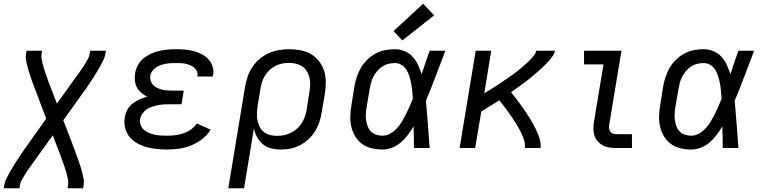

<svg xmlns="http://www.w3.org/2000/svg" viewBox="-24 -791 4094 1026"><path d="M-4 215 -1 197Q2 180 10 164Q18 148 26.5 132.5Q35 117 44 102Q53 87 63 72Q73 57 82.5 42Q92 27 102 13L223 -157L159 -326Q154 -340 148.5 -354Q143 -368 138.5 -382.5Q134 -397 129.5 -411.5Q125 -426 121.5 -440.5Q118 -455 115 -470.5Q112 -486 115 -502L118 -520H201L198 -502Q196 -488 198.5 -475Q201 -462 204 -449.5Q207 -437 211 -424.5Q215 -412 219 -400Q223 -388 227.5 -376Q232 -364 236 -352L280 -237L368 -360Q376 -372 384.5 -383Q393 -394 401 -405.5Q409 -417 417 -428.5Q425 -440 432 -452Q439 -464 446 -476.5Q453 -489 455 -502L458 -520H542L539 -502Q536 -485 528 -469Q520 -453 511.5 -437.5Q503 -422 494 -407Q485 -392 475 -377Q465 -362 455.5 -347Q446 -332 436 -318L314 -148L324 -124L379 21Q384 35 389 49Q394 63 399 77.5Q404 92 408.5 106.5Q413 121 416.5 135.5Q420 150 423 165.5Q426 181 423 197L420 215H337L340 197Q342 183 339.5 170Q337 157 334 144.5Q331 132 327 119.5Q323 107 319 95Q315 83 310.5 71Q306 59 302 47L258 -68L170 55Q162 67 153.5 78Q145 89 137 100.5Q129 112 121 123.5Q113 135 106 147Q99 159 92 171.5Q85 184 83 197L80 215Z M868 8Q839 8 811 5Q783 2 757 -5.5Q731 -13 707.5 -26.5Q684 -40 667.5 -60.5Q651 -81 644.5 -108.5Q638 -136 643 -164Q646 -185 656.5 -204.5Q667 -224 684.5 -237.5Q702 -251 722 -260Q742 -269 763 -274Q746 -283 731.5 -295Q717 -307 708 -323.5Q699 -340 697 -360Q695 -380 698 -400Q702 -422 713 -443Q724 -464 743 -479.5Q762 -495 783.5 -504.5Q805 -514 827.5 -519Q850 -524 872 -526Q894 -528 917 -528Q941 -528 964.5 -526Q988 -524 1010.5 -518Q1033 -512 1053.5 -501.5Q1074 -491 1089 -475Q1104 -459 1111.5 -436.5Q1119 -414 1115 -390Q1114 -388 1113.5 -386Q1113 -384 1113 -382H1030Q1030 -383 1030.5 -384Q1031 -385 1031 -386Q1033 -398 1028 -410Q1023 -422 1013.5 -430Q1004 -438 992.5 -442.5Q981 -447 968.5 -450Q956 -453 943 -453.5Q930 -454 917 -454Q903 -454 890 -453.5Q877 -453 863.5 -450.5Q850 -448 836.5 -443.5Q823 -439 811 -431.5Q799 -424 790.5 -412.5Q782 -401 779 -387Q777 -373 781 -360Q785 -347 793.5 -337.5Q802 -328 814.5 -322Q827 -316 840 -312.5Q853 -309 867 -308Q881 -307 895 -307H958L946 -234H882Q867 -234 851.5 -233Q836 -232 820.5 -229Q805 -226 789.5 -221Q774 -216 760.5 -207Q747 -198 737 -184Q727 -170 725 -155Q722 -139 727.5 -123.5Q733 -108 745 -97.5Q757 -87 771.5 -81Q786 -75 802 -71.5Q818 -68 834.5 -67Q851 -66 868 -66Q890 -66 911.5 -68.5Q933 -71 954.5 -78Q976 -85 995.5 -98.5Q1015 -112 1028 -131L1102 -98Q1084 -69 1056 -47.5Q1028 -26 996.5 -13.5Q965 -1 932.5 3.5Q900 8 868 8Z M1196 215 1286 -330Q1291 -357 1300 -383.5Q1309 -410 1325.5 -434Q1342 -458 1364.5 -477Q1387 -496 1413.5 -507.5Q1440 -519 1467.5 -523.5Q1495 -528 1522 -528Q1553 -528 1583 -522Q1613 -516 1638 -501.5Q1663 -487 1681 -463.5Q1699 -440 1708 -412Q1717 -384 1717 -352.5Q1717 -321 1712 -290L1695 -190Q1691 -164 1682.5 -138.5Q1674 -113 1659.5 -89.5Q1645 -66 1624.5 -47Q1604 -28 1579.5 -15Q1555 -2 1528.5 3Q1502 8 1476 8Q1449 8 1424 1.5Q1399 -5 1380.5 -20.5Q1362 -36 1350 -58Q1338 -80 1333 -105L1280 215ZM1456 -65Q1474 -65 1492.5 -68.5Q1511 -72 1528.5 -80.5Q1546 -89 1561.5 -102Q1577 -115 1587.5 -131.5Q1598 -148 1604.5 -166Q1611 -184 1614 -202L1630 -302Q1633 -321 1633.5 -340.5Q1634 -360 1629.5 -377.5Q1625 -395 1615.5 -410.5Q1606 -426 1591 -436Q1576 -446 1557.5 -450.5Q1539 -455 1520 -455Q1502 -455 1484 -451.5Q1466 -448 1449 -439.5Q1432 -431 1417.5 -417.5Q1403 -404 1392.5 -387.5Q1382 -371 1376.5 -353.5Q1371 -336 1368 -318L1353 -227Q1350 -207 1349 -187.5Q1348 -168 1351.5 -149.5Q1355 -131 1363 -114.5Q1371 -98 1385 -86.5Q1399 -75 1417.5 -70Q1436 -65 1456 -65Z M2020 8Q1991 8 1962.5 1.5Q1934 -5 1911.5 -21.5Q1889 -38 1874.5 -62Q1860 -86 1853.5 -113.5Q1847 -141 1848 -170.5Q1849 -200 1854 -230L1870 -330Q1875 -356 1883 -381Q1891 -406 1905 -429.5Q1919 -453 1939 -472.5Q1959 -492 1983.5 -505Q2008 -518 2034 -523Q2060 -528 2086 -528Q2113 -528 2138.5 -517.5Q2164 -507 2181.5 -487.5Q2199 -468 2210 -444Q2221 -420 2229 -394Q2239 -426 2250 -457.5Q2261 -489 2272 -520H2356Q2330 -453 2305 -386Q2280 -319 2252 -253Q2258 -190 2262.5 -126.5Q2267 -63 2272 0H2188Q2188 -28 2187.5 -56.5Q2187 -85 2186 -113V-115Q2186 -115 2186 -115Q2186 -115 2186 -116Q2172 -92 2155.5 -70Q2139 -48 2118 -30Q2097 -12 2071.5 -2Q2046 8 2020 8ZM2020 -66Q2042 -66 2062 -77.5Q2082 -89 2097.5 -106Q2113 -123 2124.5 -142.5Q2136 -162 2146 -182Q2156 -202 2165 -222.5Q2174 -243 2182 -264Q2181 -284 2179 -304Q2177 -324 2173.5 -343Q2170 -362 2164.5 -381Q2159 -400 2149 -416.5Q2139 -433 2122.5 -443.5Q2106 -454 2086 -454Q2069 -454 2052 -450Q2035 -446 2020 -436.5Q2005 -427 1993 -413Q1981 -399 1972.5 -383.5Q1964 -368 1959.5 -351.5Q1955 -335 1952 -318L1935 -218Q1932 -200 1931 -182.5Q1930 -165 1932.5 -148Q1935 -131 1941 -115.5Q1947 -100 1958.5 -88Q1970 -76 1986.5 -71Q2003 -66 2020 -66ZM2126 -575 2079 -625 2237 -771 2296 -709Z M2432 0 2518 -520H2601L2564 -292Q2577 -300 2589.5 -308Q2602 -316 2615 -324Q2628 -332 2640.5 -340.5Q2653 -349 2665.5 -357.5Q2678 -366 2690.5 -374.5Q2703 -383 2715.5 -392Q2728 -401 2740 -410.5Q2752 -420 2763.5 -429.5Q2775 -439 2786.5 -449.5Q2798 -460 2808.5 -471Q2819 -482 2829 -494Q2839 -506 2841 -520H2942Q2939 -505 2929.5 -491.5Q2920 -478 2909 -465.5Q2898 -453 2886.5 -441.5Q2875 -430 2862.5 -419Q2850 -408 2837.5 -397.5Q2825 -387 2812.5 -376.5Q2800 -366 2787 -356Q2774 -346 2760.5 -336.5Q2747 -327 2734 -317.5Q2721 -308 2707 -298Q2718 -285 2728 -271.5Q2738 -258 2748.5 -244.5Q2759 -231 2768.5 -217Q2778 -203 2787.5 -189Q2797 -175 2806 -160.5Q2815 -146 2823.5 -131Q2832 -116 2839.5 -100.5Q2847 -85 2853 -69Q2859 -53 2863 -35.5Q2867 -18 2864 0H2780Q2783 -15 2779.5 -30.5Q2776 -46 2770.5 -59.5Q2765 -73 2758.5 -86.5Q2752 -100 2744.5 -112.5Q2737 -125 2729.5 -137.5Q2722 -150 2713.5 -162Q2705 -174 2696.5 -186Q2688 -198 2679.5 -209.5Q2671 -221 2662 -232.5Q2653 -244 2644 -255Q2620 -240 2596 -225Q2572 -210 2548 -195L2515 0Z M3267 0Q3248 0 3230 -3Q3212 -6 3196.5 -14.5Q3181 -23 3169.5 -36.5Q3158 -50 3152.5 -67Q3147 -84 3147 -102.5Q3147 -121 3150 -140L3201 -447H3097V-520H3297L3232 -128Q3230 -118 3230.5 -108Q3231 -98 3235.5 -90Q3240 -82 3248.5 -78Q3257 -74 3267 -74H3353V0Z M3670 8Q3641 8 3612.5 1.5Q3584 -5 3561.5 -21.5Q3539 -38 3524.5 -62Q3510 -86 3503.5 -113.5Q3497 -141 3498 -170.5Q3499 -200 3504 -230L3520 -330Q3525 -356 3533 -381Q3541 -406 3555 -429.5Q3569 -453 3589 -472.5Q3609 -492 3633.5 -505Q3658 -518 3684 -523Q3710 -528 3736 -528Q3763 -528 3788.5 -517.5Q3814 -507 3831.5 -487.5Q3849 -468 3860 -444Q3871 -420 3879 -394Q3889 -426 3900 -457.5Q3911 -489 3922 -520H4006Q3980 -453 3955 -386Q3930 -319 3902 -253Q3908 -190 3912.5 -126.5Q3917 -63 3922 0H3838Q3838 -28 3837.5 -56.5Q3837 -85 3836 -113V-115Q3836 -115 3836 -115Q3836 -115 3836 -116Q3822 -92 3805.5 -70Q3789 -48 3768 -30Q3747 -12 3721.5 -2Q3696 8 3670 8ZM3670 -66Q3692 -66 3712 -77.5Q3732 -89 3747.5 -106Q3763 -123 3774.5 -142.5Q3786 -162 3796 -182Q3806 -202 3815 -222.5Q3824 -243 3832 -264Q3831 -284 3829 -304Q3827 -324 3823.5 -343Q3820 -362 3814.5 -381Q3809 -400 3799 -416.5Q3789 -433 3772.5 -443.5Q3756 -454 3736 -454Q3719 -454 3702 -450Q3685 -446 3670 -436.5Q3655 -427 3643 -413Q3631 -399 3622.5 -383.5Q3614 -368 3609.5 -351.5Q3605 -335 3602 -318L3585 -218Q3582 -200 3581 -182.5Q3580 -165 3582.5 -148Q3585 -131 3591 -115.5Q3597 -100 3608.5 -88Q3620 -76 3636.5 -71Q3653 -66 3670 -66Z"/></svg>

Font: Zed Sans Extended
Style: Italic
Weight: 400
Width: 7
Italic angle: -9°
Designer: Belleve Invis
Foundry: Belleve Invis
Version: Version 1.0.0; ttfautohint (v1.8.4)